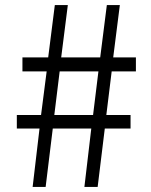

<svg xmlns="http://www.w3.org/2000/svg" viewBox="-20 -733 594 753"><path d="M135 -229H46V-282H141L163 -453H68V-508H169L195 -713H246L220 -508H373L399 -713H450L424 -508H513V-453H418L397 -282H492V-229H391L363 0H311L338 -229H187L159 0H108ZM345 -282 366 -453H214L193 -282Z"/></svg>

Font: Nebula Sans Book
Style: Regular
Weight: 400
Designer: Paul D. Hunt for Adobe (as Source Sans)
Foundry: Nebula Entertainment & Broadcasting LLC
Version: Version 1.010